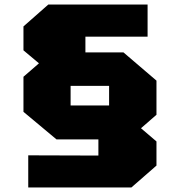

<svg xmlns="http://www.w3.org/2000/svg" viewBox="-20 -757 790 843"><path d="M104 66V-75L412 -74V-145H228L83 -266V-420L151 -479L83 -536V-641L192 -737H628V-596H355V-527H522L667 -403V-253L599 -194L667 -136V-30L557 66ZM290 -294H459V-380H290Z"/></svg>

Font: Tomorrow ExtraBold
Style: Regular
Weight: 800
Designer: Tony de Marco, Monica Rizzolli
Foundry: Just in Type
Version: Version 2.002